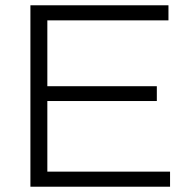

<svg xmlns="http://www.w3.org/2000/svg" viewBox="-20 -706 721 726"><path d="M95 0V-686H617V-629H159V-380H573V-324H159V-57H623V0Z"/></svg>

Font: Archivo SemiBold ExtraLight
Style: Regular
Weight: 250
Version: Version 2.001